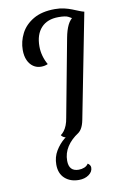

<svg xmlns="http://www.w3.org/2000/svg" viewBox="-104 -758 659 1081"><g transform="rotate(-10 225.5 -217.5)"><path d="M257 268Q208 268 177 240Q146 212 146 161Q146 118 167 83Q188 48 218.5 23.5Q249 -1 279 -12L310 -16L299 7Q256 35 233 71Q210 107 210 150Q210 211 266 211Q283 211 298 205Q313 199 321 186Q328 190 332.5 196.5Q337 203 337 211Q337 235 314 251.5Q291 268 257 268ZM247 22Q232 22 219 17Q206 12 200 2Q211 -6 220 -18Q229 -30 236 -47.5Q243 -65 247 -90L330 -532Q338 -575 352 -603.5Q366 -632 389.5 -646Q413 -660 451 -660L334 -62Q328 -31 316.5 -12.5Q305 6 287.5 14Q270 22 247 22ZM158 -397Q133 -397 113.5 -410.5Q94 -424 83 -448.5Q72 -473 72 -507Q72 -556 95 -601Q118 -646 166.5 -674.5Q215 -703 290 -703Q318 -703 342 -697.5Q366 -692 386 -684Q406 -676 422 -669.5Q438 -663 450 -660L376 -635L375 -637Q372 -639 357 -647Q342 -655 302 -655Q238 -655 203 -617Q168 -579 168 -511Q168 -483 175.5 -456Q183 -429 197 -405Q188 -401 178.5 -399Q169 -397 158 -397Z"/></g></svg>

Font: Sansita Swashed Light
Style: Regular
Weight: 300
Designer: Pablo Cosgaya
Foundry: Omnibus-Type
Version: Version 1.003